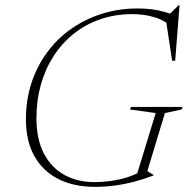

<svg xmlns="http://www.w3.org/2000/svg" viewBox="-20 -718 732 748"><path d="M348 -8.5Q377.5 -8.5 409.8 -12.8Q442 -17 473.2 -26.5Q504.5 -36 531 -52L509.5 -25.5L586.5 -277.5L486.5 -291.5L490.5 -301.5H691.5L687.5 -291.5L622.5 -277.5L554 -51.5L578 -36.5L577 -34Q543 -21 505.8 -11Q468.5 -1 429.8 4.5Q391 10 351 10Q268 10 207.5 -20.5Q147 -51 114 -109.8Q81 -168.5 81 -253.5Q81 -328 102.2 -393.5Q123.5 -459 162.8 -512.8Q202 -566.5 256.2 -604.8Q310.5 -643 376.2 -664Q442 -685 516 -685Q545.5 -685 570 -682Q594.5 -679 618 -672.5Q641.5 -666 666.5 -656L636 -658.5L676.5 -698H679.5L662.5 -481.5H650.5L626 -643.5L658.5 -606.5Q623.5 -638 583 -650.5Q542.5 -663 496 -663Q428.5 -663 370.8 -643Q313 -623 267 -586.2Q221 -549.5 188.5 -499Q156 -448.5 139 -387.5Q122 -326.5 122 -258Q122 -175.5 151 -120Q180 -64.5 231 -36.5Q282 -8.5 348 -8.5Z"/></svg>

Font: Newsreader 24pt ExtraLight
Style: Italic
Weight: 250
Italic angle: -17°
Designer: Hugues Gentile
Foundry: Production Type
Version: Version 1.003